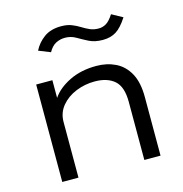

<svg xmlns="http://www.w3.org/2000/svg" viewBox="-102 -777 829 870"><g transform="rotate(-15 312.5 -341.5)"><path d="M84 0V-457H160V-374Q187 -414 241.5 -441Q296 -468 368 -468Q418 -468 458 -448.5Q498 -429 521.5 -386.5Q545 -344 545 -275V0H469V-273Q469 -344 435.5 -373Q402 -402 343 -402Q297 -402 255 -385Q213 -368 186.5 -336Q160 -304 160 -261V0ZM494 -677 545 -649Q518 -607 492 -590.5Q466 -574 429 -574Q391 -574 364.5 -587.5Q338 -601 315 -614.5Q292 -628 264 -628Q242 -628 222 -618Q202 -608 187 -581L132 -603Q149 -637 180.5 -660Q212 -683 261 -683Q289 -683 309.5 -675Q330 -667 347.5 -656Q365 -645 383 -637Q401 -629 424 -629Q443 -629 459.5 -639Q476 -649 494 -677Z"/></g></svg>

Font: Inconsolata Expanded Thin
Style: Regular
Weight: 100
Width: 7
Monospace: yes
Designer: Raph Levien, Cyreal, Brenton Simpson
Foundry: Raph Levien, Cyreal, Google
Version: Version 3.100; ttfautohint (v1.8.4.7-5d5b)